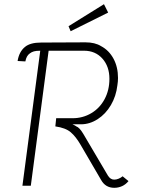

<svg xmlns="http://www.w3.org/2000/svg" viewBox="-20 -887 736 916"><path d="M122 -632Q106 -621 101 -594L64 -596Q71 -640 99 -663Q124 -684 176 -684L388 -685Q433 -685 462 -667Q500 -647 521.5 -607Q543 -567 543 -515Q543 -498 540 -480Q534 -428 509 -385.5Q484 -343 446 -318.5Q408 -294 366 -294H326Q341 -287 344 -284Q359 -279 377 -249L495 -49Q507 -30 525 -30Q535 -30 546 -34.5Q557 -39 565 -46L593 -23Q580 -7 562.5 1Q545 9 525 9Q483 9 462 -29L364 -197Q342 -235 317.5 -256Q293 -277 244 -284L248 -323H326Q375 -323 415.5 -347Q456 -371 479 -414Q502 -457 502 -511Q502 -570 468.5 -607.5Q435 -645 381 -645H212L127 -1H87L172 -645Q153 -645 142 -642Q131 -639 122 -632ZM307 -762 476 -867 496 -827 317 -738Z"/></svg>

Font: Bellota Light
Style: Italic
Weight: 300
Italic angle: -7.5°
Designer: Kemie Guaida
Foundry: Kemie Guaida
Version: Version 4.001